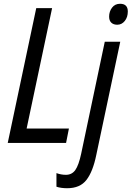

<svg xmlns="http://www.w3.org/2000/svg" viewBox="-20 -757 697 1017"><path d="M172 -714H256L121 -76H345L330 0H21ZM558 -669Q558 -696 573.5 -716.5Q589 -737 616 -737Q657 -737 657 -696Q657 -666 641 -646Q625 -626 601 -626Q581 -626 569.5 -637Q558 -648 558 -669ZM279 232V160Q304 169 329 169Q361 169 379 143.5Q397 118 410 57L535 -536H617L490 64Q472 152 438 196Q404 240 336 240Q303 240 279 232Z"/></svg>

Font: Noto Sans UI Narrow
Style: Italic
Weight: 400
Width: 4
Italic angle: -12°
Designer: Monotype Design Team
Foundry: Monotype Imaging Inc.
Version: Version 1.001